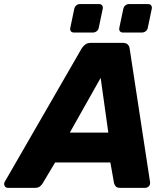

<svg xmlns="http://www.w3.org/2000/svg" viewBox="-70 -907 811 927"><path d="M-31.4 0Q-43.1 0 -47.9 -9.9Q-52.7 -19.8 -46.7 -29.8L323.6 -671.9Q329.6 -682.5 340.6 -691.3Q351.5 -700 368.5 -700H523Q540 -700 547.6 -691.3Q555.1 -682.5 556.1 -671.9L654.2 -29.8Q656.6 -16 648.9 -8Q641.2 0 630.6 0H510.3Q495 0 488.7 -7.2Q482.4 -14.4 480.4 -23.5L462.9 -122.5H196.1L135.6 -21.2Q131 -13.6 122.4 -6.8Q113.9 0 98.7 0ZM267.1 -266.9H452.9L416 -530.9ZM523.7 -750Q513.7 -750 508.9 -756.2Q504.1 -762.3 506.1 -772.6L525.4 -864.4Q527.4 -874.4 535.1 -880.9Q542.8 -887.4 553 -887.4H644.7Q654.7 -887.4 659.7 -880.9Q664.7 -874.4 662.7 -864.4L643.5 -772.6Q641.5 -762.3 633.5 -756.2Q625.5 -750 615.5 -750ZM287 -750Q277 -750 272.2 -756.2Q267.4 -762.3 269.4 -772.6L288.6 -864.4Q290.7 -874.4 298.3 -880.9Q306 -887.4 316.3 -887.4H408Q418 -887.4 423 -880.9Q428 -874.4 426 -864.4L406.7 -772.6Q404.7 -762.3 396.7 -756.2Q388.7 -750 378.7 -750Z"/></svg>

Font: Rubik Light
Style: Italic
Weight: 300
Italic angle: -12°
Designer: Hubert and Fischer
Foundry: Hubert and Fischer
Version: Version 2.300;gftools[0.9.30]